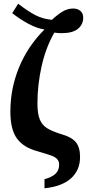

<svg xmlns="http://www.w3.org/2000/svg" viewBox="-20 -813 469 1036"><path d="M220 154Q260 143 279.5 124.5Q299 106 299 76Q299 57 288.5 45.5Q278 34 255.5 26Q233 18 182 3Q107 -17 71.5 -65.5Q36 -114 36 -211Q36 -336 83 -450Q130 -564 220 -654Q179 -660 133.5 -684.5Q88 -709 46 -742L78 -793Q128 -754 168.5 -732.5Q209 -711 260 -706Q289 -733 316.5 -750Q344 -767 375 -767Q399 -767 414 -754Q429 -741 429 -718Q429 -681 400.5 -657.5Q372 -634 312 -634Q293 -634 273 -637Q227 -556 204.5 -455.5Q182 -355 182 -255Q182 -200 194.5 -169Q207 -138 234.5 -121Q262 -104 314 -88Q365 -74 388.5 -46.5Q412 -19 412 34Q412 105 363.5 149Q315 193 220 203Z"/></svg>

Font: Noto Serif CondExtraBold
Style: Regular
Weight: 800
Width: 3
Designer: Monotype Design Team
Foundry: Monotype Imaging Inc.
Version: Version 1.001